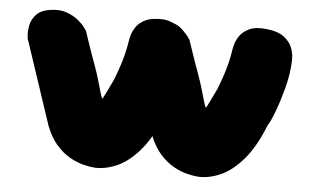

<svg xmlns="http://www.w3.org/2000/svg" viewBox="-41 -543 982 606"><g transform="rotate(5 450.0 -240.0)"><path d="M277 2Q263 1 242.5 -4Q222 -9 199.5 -21.5Q177 -34 156.5 -57Q136 -80 122 -116L32 -386Q32 -386 31 -399Q30 -412 34 -430Q38 -448 52.5 -463Q67 -478 97 -482Q127 -486 148.5 -478Q170 -470 184.5 -458Q199 -446 206 -436Q213 -426 213 -426L239 -350Q259 -297 268.5 -262Q278 -227 283 -217Q284 -216 294 -236.5Q304 -257 315 -280Q326 -309 332.5 -329Q339 -349 343.5 -368Q348 -387 352 -413Q352 -413 355 -424.5Q358 -436 367.5 -450.5Q377 -465 397.5 -475Q418 -485 453 -481Q490 -477 509 -462Q528 -447 534.5 -429Q541 -411 541 -397.5Q541 -384 541 -384Q540 -353 533 -320.5Q526 -288 516.5 -259Q507 -230 498 -209Q489 -188 483 -180Q455 -109 420 -68.5Q385 -28 348 -12Q311 4 277 2ZM605 2Q591 1 570.5 -4Q550 -9 527.5 -21.5Q505 -34 484.5 -57Q464 -80 450 -116L360 -386Q360 -386 359 -399Q358 -412 362 -430Q366 -448 380 -463Q394 -478 425 -482Q455 -486 476.5 -478Q498 -470 512.5 -458Q527 -446 534 -436Q541 -426 541 -426L567 -350Q587 -297 596.5 -262Q606 -227 611 -217Q612 -216 622 -236.5Q632 -257 643 -280Q654 -309 660.5 -329Q667 -349 671.5 -368Q676 -387 680 -413Q680 -413 683 -424.5Q686 -436 695.5 -450.5Q705 -465 725.5 -475Q746 -485 781 -481Q818 -477 837 -462Q856 -447 862.5 -429Q869 -411 869 -397.5Q869 -384 869 -384Q867 -343 855.5 -300Q844 -257 831.5 -224Q819 -191 811 -180Q783 -109 748 -68.5Q713 -28 676 -12Q639 4 605 2Z"/></g></svg>

Font: Sour Gummy Black
Style: Regular
Weight: 900
Designer: Stefie Justprince
Foundry: Eifetstype
Version: Version 1.000